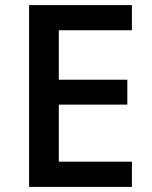

<svg xmlns="http://www.w3.org/2000/svg" viewBox="-20 -734 598 754"><path d="M498 0H94.2V-713.9H498V-615.2H210.9V-420.9H480V-323.2H210.9V-99.1H498Z"/></svg>

Font: f41525491657056   
Style: Regular
Weight: 600
Foundry: Ascender Corporation
Version: Version 1.10